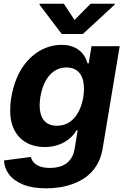

<svg xmlns="http://www.w3.org/2000/svg" viewBox="-20 -792 673 1024"><path d="M421.9 -610.8H309.3L190.7 -767L191.4 -772H320.7L377.5 -685.4L463.1 -772H592L591.3 -767ZM226.6 212.4Q153.1 212.4 103.7 192.5Q52.6 171.2 27.9 137.8Q3.2 104.4 1.1 63.9L144.5 45.1Q147.4 57.2 154.7 67.8Q161.9 78.5 174.2 86.5Q186.4 94.5 204.4 99.1Q222.3 103.7 246.8 103.7Q272 103.7 294 98Q316.1 92.3 333.1 80.1Q350.1 67.8 361.7 48.8Q373.2 29.8 377.8 3.2L394.2 -96.6H387.8Q378.2 -79.5 362.6 -63.6Q346.9 -47.6 325.6 -35.2Q304.3 -22.7 277.3 -15.3Q250.4 -7.8 218 -7.8Q179 -7.8 145.2 -20.1Q111.5 -32.3 86.8 -56.6Q62.1 -81 48.1 -117.7Q34.1 -154.5 34.4 -204.2Q34.4 -261 50.8 -321Q67.5 -382.8 96.9 -428.6Q118.3 -460.9 143.1 -484.4Q168 -507.8 195.1 -522.9Q222.3 -538 250.7 -545.3Q279.1 -552.6 307.9 -552.6Q340.9 -552.9 365.1 -544Q389.2 -535.2 405.9 -520.8Q422.6 -506.4 432.5 -488.6Q442.5 -470.9 447.1 -453.8H453.1L468 -545.5H618.3L526.6 5.3Q520.2 40.5 506.4 69.4Q492.5 98.4 472.1 121.3Q451.7 144.2 425.4 161Q399.1 177.9 368.3 188.9Q304.3 212.4 226.6 212.4ZM283.4 -121.4Q338.1 -121.4 374.6 -161.2Q411.6 -201.3 424.4 -274.5Q426.1 -286.6 427 -297.6Q427.9 -308.6 427.9 -318.9Q427.9 -344.1 422.4 -365.1Q416.9 -386 405.4 -400.9Q393.8 -415.8 376.2 -424Q358.7 -432.2 334.5 -432.2Q306.1 -432.2 282.8 -420.6Q259.6 -409.1 242 -388.1Q224.4 -367.2 212.7 -338.2Q201 -309.3 195.3 -274.5Q193.5 -262.4 192.5 -251.2Q191.4 -240.1 191.4 -229.8Q191.4 -205.3 196.9 -185.2Q202.4 -165.1 213.6 -150.9Q224.8 -136.7 242.2 -129.1Q259.6 -121.4 283.4 -121.4Z"/></svg>

Font: Linik Sans
Style: Bold Italic
Weight: 700
Italic angle: 9°
Designer: Fonts by Rasmus Andersson / Changes by Cristiano Sobral with parts from Marc Monis
Foundry: rsms
Version: Version 3.020; ttfautohint (v1.6)